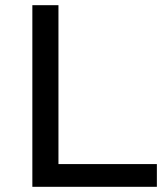

<svg xmlns="http://www.w3.org/2000/svg" viewBox="-20 -720 634 740"><path d="M104.7 -700H205.3V-87.6H584.6V0H104.7Z"/></svg>

Font: iiserrat Thin
Style: Regular
Weight: 100
Designer: Akira Ohta
Foundry: Akira Ohta
Version: Version 1.200;Glyphs 3.3.1 (3343)